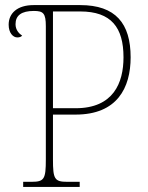

<svg xmlns="http://www.w3.org/2000/svg" viewBox="-20 -734 580 754"><path d="M71 0H293V-20H244C194 -20 188 -31 188 -108V-284H277C440 -284 493 -389 493 -509C493 -642 434 -714 295 -714H112C48 -714 14 -682 14 -637C14 -605 31 -587 48 -587C58 -587 63 -590 67 -594C55 -602 41 -616 41 -639C41 -674 65 -691 113 -691C150 -691 160 -682 160 -631V-108C160 -31 154 -20 104 -20H71ZM277 -309H188V-689H295C417 -689 465 -626 465 -509C465 -408 425 -309 277 -309Z"/></svg>

Font: Noto Serif SemiCondensed Thin
Style: Regular
Weight: 100
Width: 4
Designer: Monotype Design Team
Foundry: Monotype Imaging Inc.
Version: Version 2.015